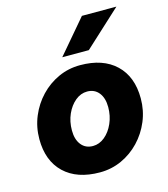

<svg xmlns="http://www.w3.org/2000/svg" viewBox="-115 -851 836 957"><g transform="rotate(-15 303.5 -372.5)"><path d="M33 -222Q33 -284 56 -339Q79 -394 119 -436Q159 -478 211.5 -502Q264 -526 324 -526Q442 -526 508 -463Q574 -400 574 -288Q574 -226 551 -171Q528 -116 488 -74Q448 -32 395.5 -8Q343 16 283 16Q165 16 99 -47Q33 -110 33 -222ZM283 -120Q316 -120 344 -143Q372 -166 389 -204.5Q406 -243 406 -288Q406 -335 384 -362.5Q362 -390 324 -390Q291 -390 263 -367Q235 -344 218 -306Q201 -268 201 -222Q201 -175 223 -147.5Q245 -120 283 -120ZM249 -587 397 -761H575L386 -587Z"/></g></svg>

Font: Wix Madefor Text ExtraBold
Style: Italic
Weight: 800
Italic angle: -12°
Designer: Dalton Maag Ltd
Foundry: Dalton Maag Ltd
Version: Version 3.100